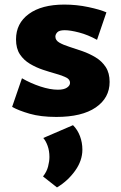

<svg xmlns="http://www.w3.org/2000/svg" viewBox="-20 -503 527 839"><path d="M286 -141Q286 -156 269 -164.5Q252 -173 225 -180.5Q198 -188 168 -198Q138 -208 111 -224Q84 -240 67 -265.5Q50 -291 50 -331Q50 -401 106 -442Q162 -483 261 -483Q315 -483 366.5 -472Q418 -461 445 -449L404 -329Q364 -351 325.5 -361Q287 -371 263 -371Q239 -371 230.5 -362Q222 -353 222 -343Q222 -327 239 -317Q256 -307 283 -298.5Q310 -290 340 -279.5Q370 -269 397.5 -252.5Q425 -236 442 -210Q459 -184 459 -145Q459 -75 398.5 -33.5Q338 8 226 8Q158 8 109.5 -6Q61 -20 33 -36L76 -161Q114 -139 156.5 -125Q199 -111 233 -111Q259 -111 272.5 -120Q286 -129 286 -141ZM229 316 168 268Q184 248 190 225Q196 202 196 183Q196 156 188 134Q180 112 169 100L299 44Q319 64 329.5 92Q340 120 340 151Q340 199 308 243.5Q276 288 229 316Z"/></svg>

Font: Ysabeau SC Black
Style: Regular
Weight: 900
Designer: Christian Thalmann (Catharsis Fonts)
Version: Version 2.001;gftools[0.9.30]; featfreeze: smcp